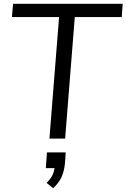

<svg xmlns="http://www.w3.org/2000/svg" viewBox="-20 -732 668 1014"><path d="M292 -642H43L49 -712H628L623 -642H375L324 0H241ZM327 73 323 131Q319 172 305 203Q291 234 261 262L226 234Q246 214 255.5 196Q265 178 268 156H222L228 73Z"/></svg>

Font: Muli
Style: Italic
Weight: 400
Italic angle: -4.541°
Designer: Vernon Adams
Foundry: Vernon Adams
Version: Version 2.001